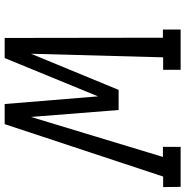

<svg xmlns="http://www.w3.org/2000/svg" viewBox="-6 -768 775 802"><g transform="rotate(90 381.0 -367.5)"><path d="M139 0 138 -661H104V-735H272V-662H220L205 -110L356 -476H440L469 -110L636 -661H594V-735H761L762 -662H718L499 0H415L383 -390L223 0Z"/></g></svg>

Font: Iosevka Plex Etoile
Style: Italic
Weight: 400
Italic angle: -9°
Designer: Belleve Invis
Foundry: Belleve Invis
Version: Version 25.1.1; ttfautohint (v1.8.4)